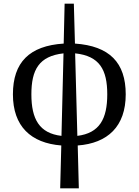

<svg xmlns="http://www.w3.org/2000/svg" viewBox="-20 -780 751 1040"><path d="M306 240H407L401 8C563 -4 661 -95 661 -269C661 -441 573 -531 386 -544L380 -760H330L325 -544C139 -532 50 -442 50 -269C50 -96 147 -5 312 8ZM561 -269C561 -136 519 -59 399 -44L387 -491C519 -477 561 -403 561 -269ZM150 -269C150 -402 191 -476 324 -491L313 -44C193 -58 150 -135 150 -269Z"/></svg>

Font: Noto Serif
Style: Regular
Weight: 400
Designer: Monotype Design Team
Foundry: Monotype Imaging Inc.
Version: Version 2.015